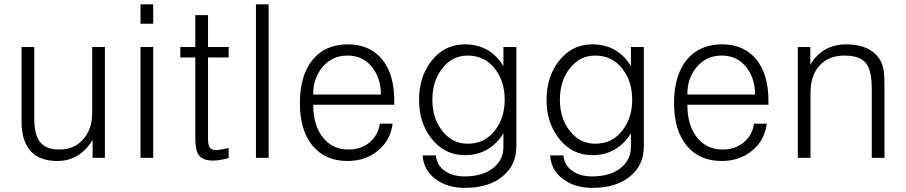

<svg xmlns="http://www.w3.org/2000/svg" viewBox="-20 -739 4247 900"><path d="M471.7 -518.6H412.1V-210.9Q412.1 -131.8 369.1 -85Q327.1 -38.1 258.8 -38.1Q194.3 -38.1 167 -74.2Q140.6 -108.4 140.6 -183.6V-518.6H81.1V-168.9Q81.1 -79.1 123 -31.2Q166 15.6 248 15.6Q300.8 15.6 341.8 -8.8Q383.8 -33.2 414.1 -83V1H471.7Z M638.7 1H698.2V-518.6H638.7ZM638.7 -627.9H698.2V-718.8H638.7Z M955.1 -668H895.5V-518.6H825.2V-469.7H895.5V-90.8Q895.5 -35.2 911.1 -12.7Q929.7 13.7 978.5 13.7Q995.1 13.7 1012.7 10.7Q1030.3 7.8 1051.8 2V-44.9L1042 -43Q1024.4 -39.1 1015.6 -38.1Q1002.9 -35.2 994.1 -35.2Q969.7 -35.2 961.9 -49.8Q955.1 -61.5 955.1 -90.8V-469.7H1051.8V-518.6H955.1Z M1179.7 1H1239.3V-718.8H1179.7Z M1448.2 -295.9Q1447.3 -376 1497.1 -430.7Q1541 -478.5 1609.4 -478.5Q1676.8 -478.5 1718.8 -430.7Q1765.6 -376 1765.6 -295.9ZM1448.2 -248H1828.1V-267.6Q1828.1 -392.6 1769.5 -462.9Q1710.9 -531.2 1611.3 -531.2Q1505.9 -531.2 1446.3 -460Q1385.7 -386.7 1385.7 -255.9Q1385.7 -127.9 1445.3 -55.7Q1504.9 15.6 1608.4 15.6Q1694.3 15.6 1752 -33.2Q1810.5 -81.1 1820.3 -159.2H1760.7Q1752 -103.5 1710.9 -70.3Q1670.9 -38.1 1613.3 -38.1Q1539.1 -38.1 1494.1 -93.8Q1448.2 -150.4 1448.2 -248Z M2400.4 -518.6H2339.8V-428.7Q2309.6 -479.5 2262.7 -505.9Q2216.8 -531.2 2159.2 -531.2Q2061.5 -531.2 2000 -450.2Q1944.3 -377 1944.3 -270.5Q1944.3 -166 2000 -92.8Q2061.5 -11.7 2159.2 -11.7Q2217.8 -11.7 2263.7 -38.1Q2309.6 -64.5 2339.8 -114.3V-50.8Q2339.8 8.8 2293.9 46.9Q2244.1 87.9 2157.2 87.9Q2100.6 87.9 2064.5 61.5Q2027.3 36.1 2023.4 -10.7H1960.9Q1965.8 58.6 2020.5 99.6Q2076.2 141.6 2158.2 141.6Q2273.4 141.6 2337.9 85.9Q2400.4 34.2 2400.4 -52.7ZM2171.9 -478.5Q2253.9 -478.5 2301.8 -414.1Q2345.7 -356.4 2345.7 -271.5Q2345.7 -187.5 2301.8 -129.9Q2253.9 -65.4 2171.9 -65.4Q2097.7 -65.4 2049.8 -129.9Q2006.8 -187.5 2006.8 -271.5Q2006.8 -356.4 2049.8 -414.1Q2097.7 -478.5 2171.9 -478.5Z M2998 -518.6H2937.5V-428.7Q2907.2 -479.5 2860.4 -505.9Q2814.5 -531.2 2756.8 -531.2Q2659.2 -531.2 2597.7 -450.2Q2542 -377 2542 -270.5Q2542 -166 2597.7 -92.8Q2659.2 -11.7 2756.8 -11.7Q2815.4 -11.7 2861.3 -38.1Q2907.2 -64.5 2937.5 -114.3V-50.8Q2937.5 8.8 2891.6 46.9Q2841.8 87.9 2754.9 87.9Q2698.2 87.9 2662.1 61.5Q2625 36.1 2621.1 -10.7H2558.6Q2563.5 58.6 2618.2 99.6Q2673.8 141.6 2755.9 141.6Q2871.1 141.6 2935.5 85.9Q2998 34.2 2998 -52.7ZM2769.5 -478.5Q2851.6 -478.5 2899.4 -414.1Q2943.4 -356.4 2943.4 -271.5Q2943.4 -187.5 2899.4 -129.9Q2851.6 -65.4 2769.5 -65.4Q2695.3 -65.4 2647.5 -129.9Q2604.5 -187.5 2604.5 -271.5Q2604.5 -356.4 2647.5 -414.1Q2695.3 -478.5 2769.5 -478.5Z M3202.1 -295.9Q3201.2 -376 3251 -430.7Q3294.9 -478.5 3363.3 -478.5Q3430.7 -478.5 3472.7 -430.7Q3519.5 -376 3519.5 -295.9ZM3202.1 -248H3582V-267.6Q3582 -392.6 3523.4 -462.9Q3464.8 -531.2 3365.2 -531.2Q3259.8 -531.2 3200.2 -460Q3139.6 -386.7 3139.6 -255.9Q3139.6 -127.9 3199.2 -55.7Q3258.8 15.6 3362.3 15.6Q3448.2 15.6 3505.9 -33.2Q3564.5 -81.1 3574.2 -159.2H3514.6Q3505.9 -103.5 3464.8 -70.3Q3424.8 -38.1 3367.2 -38.1Q3293 -38.1 3248 -93.8Q3202.1 -150.4 3202.1 -248Z M3719.7 1H3779.3V-304.7Q3779.3 -385.7 3822.3 -432.6Q3865.2 -478.5 3937.5 -478.5Q4013.7 -478.5 4041 -440.4Q4066.4 -407.2 4066.4 -323.2V1H4126V-330.1Q4126 -379.9 4123 -403.3Q4118.2 -436.5 4105.5 -458Q4084 -493.2 4043.9 -512.7Q4002.9 -531.2 3949.2 -531.2Q3892.6 -531.2 3849.6 -507.8Q3806.6 -483.4 3778.3 -435.5V-518.6H3719.7Z"/></svg>

Font: Dotum
Style: Regular
Weight: 400
Version: Version 2.21